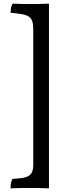

<svg xmlns="http://www.w3.org/2000/svg" viewBox="-20 -762 323 1051"><path d="M248 269V-742C213 -740 179 -740 153 -740C116 -740 90 -740 50 -742C40 -729 38 -710 38 -692C140 -683 162 -675 162 -600V140C162 205 130 213 49 217C40 232 38 246 38 269C71 267 110 267 138 267C172 267 210 267 248 269Z"/></svg>

Font: Vollkorn Semibold
Style: Regular
Weight: 600
Designer: Friedrich Althausen
Foundry: Friedrich Althausen
Version: Version 4.015;PS 004.015;hotconv 1.0.88;makeotf.lib2.5.64775